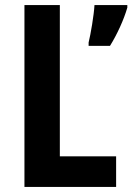

<svg xmlns="http://www.w3.org/2000/svg" viewBox="-20 -800 520 754"><path d="M76 -66H436V-186H215V-780H76ZM480 -770V-780H351C349 -741 336 -665 328 -633V-620H412C440 -665 466 -722 480 -770Z"/></svg>

Font: Noto Sans Malayalam UI Condensed
Style: Bold
Weight: 700
Width: 3
Designer: Jelle Bosma - Monotype Design Team
Foundry: Monotype Imaging Inc.
Version: Version 2.104